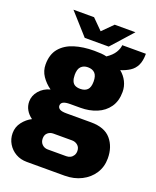

<svg xmlns="http://www.w3.org/2000/svg" viewBox="-168 -822 919 1129"><g transform="rotate(20 291.5 -257.5)"><path d="M140 210Q101 210 70.5 192.5Q40 175 22 145Q4 115 4 79Q4 40 27.5 9.5Q51 -21 83 -37Q59 -54 45.5 -77.5Q32 -101 32 -129Q32 -166 58 -196.5Q84 -227 126 -238Q92 -262 70 -294.5Q48 -327 48 -367Q48 -430 80 -468Q112 -506 166.5 -523Q221 -540 290 -540Q315 -540 334 -538.5Q353 -537 368 -533Q402 -556 417 -581Q432 -606 433 -627H581Q581 -582 567.5 -554.5Q554 -527 529 -511Q504 -495 472 -485Q499 -463 514 -433Q529 -403 529 -369Q529 -312 502 -273.5Q475 -235 429 -216Q383 -197 328 -197H264Q234 -197 220.5 -189.5Q207 -182 207 -167Q207 -154 219 -146Q231 -138 262 -138H416Q501 -138 541 -91Q581 -44 581 28Q581 81 554.5 122Q528 163 481.5 186.5Q435 210 377 210ZM231 99H347Q361 99 372.5 93Q384 87 391 75.5Q398 64 398 49Q398 26 383 13Q368 0 347 0H231Q210 0 195.5 12.5Q181 25 181 48Q181 71 195.5 85Q210 99 231 99ZM288 -301Q317 -301 332.5 -316.5Q348 -332 348 -368Q348 -404 332.5 -420Q317 -436 288 -436Q262 -436 246 -420Q230 -404 230 -368Q230 -345 236.5 -329.5Q243 -314 256 -307.5Q269 -301 288 -301ZM92 -725H221L311 -635H260L350 -725H480L361 -592H211Z"/></g></svg>

Font: Archivo SemiCondensed Black
Style: Regular
Weight: 900
Width: 4
Designer: Hector Gatti
Foundry: Omnibus-Type
Version: Version 2.001